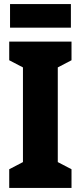

<svg xmlns="http://www.w3.org/2000/svg" viewBox="-20 -917 394 937"><path d="M329 0H25V-91L92 -126V-588L25 -623V-714H329V-623L262 -588V-126L329 -91ZM326 -897V-782H29V-897Z"/></svg>

Font: Noto Sans Sinhala ExtraCondensed Black
Style: Regular
Weight: 900
Width: 2
Designer: Jelle Bosma - Monotype Design Team
Foundry: Monotype Imaging Inc.
Version: Version 2.006; ttfautohint (v1.8.4.7-5d5b)